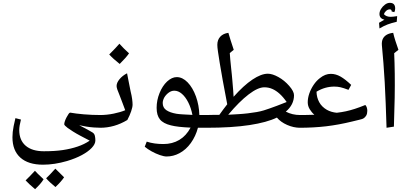

<svg xmlns="http://www.w3.org/2000/svg" viewBox="-20 -906 2895 1357"><path d="M284 258Q180 258 124 208Q68 158 68 64Q68 45 70 26.5Q72 8 76.5 -15Q81 -38 89 -71L128 -61Q116 -15 116 13Q116 85 161.5 124Q207 163 290 163Q368 163 424.5 154.5Q481 146 528 130Q552 122 573.5 111.5Q595 101 614 88Q579 70 549 54Q519 38 496 23.5Q473 9 458 -2Q434 -20 434 -28Q434 -36 438.5 -49.5Q443 -63 450.5 -77Q458 -91 464.5 -100.5Q471 -110 476 -110Q514 -103 572 -98Q630 -93 694 -93Q705 -93 705 -82V-13Q705 -3 694 -3Q672 -3 644 -5Q616 -7 589 -11.5Q562 -16 540 -21Q564 -9 581 0.5Q598 10 611 17Q624 24 635 31Q647 39 650.5 54Q654 69 654 87Q654 112 628.5 139Q603 166 558.5 190Q514 214 454 232Q365 258 284 258ZM372 416Q330 382 306 354Q331 331 371 286Q375 290 390.5 305Q406 320 433 347Q423 362 408 379Q393 396 372 416ZM228 431Q205 412 188.5 396.5Q172 381 161 369Q176 355 192 338Q208 321 227 301Q231 306 246.5 321.5Q262 337 288 361Q278 378 263 395Q248 412 228 431Z M688 -3Q680 -3 680 -11V-85Q680 -93 688 -93Q735 -93 783.5 -103Q832 -113 865 -127Q857 -150 846 -178Q835 -206 825 -233Q815 -256 809.5 -272.5Q804 -289 804 -298Q804 -321 824.5 -346Q845 -371 878 -388Q881 -369 888 -336.5Q895 -304 903 -261Q911 -229 914 -205.5Q917 -182 917 -166Q917 -149 907 -119.5Q897 -90 880 -58Q789 -3 688 -3ZM826 -454Q780 -490 752 -521Q777 -546 794.5 -564.5Q812 -583 824 -597Q838 -581 855 -564Q872 -547 892 -529Q881 -513 864 -494Q847 -475 826 -454Z M1157 200Q1139 200 1110 190Q1081 180 1052 164Q1023 148 1003 131L1017 95Q1044 104 1073.5 108Q1103 112 1135 112Q1198 112 1247 83Q1296 54 1327 -4Q1280 -6 1245.5 -10Q1211 -14 1188 -20Q1134 -33 1110.5 -62Q1087 -91 1087 -144Q1087 -197 1107.5 -248Q1128 -299 1161 -330Q1195 -361 1229 -361Q1270 -361 1306 -324Q1342 -287 1365 -224Q1376 -193 1382 -160.5Q1388 -128 1389 -93H1447Q1455 -93 1455 -85V-11Q1455 -3 1447 -3H1379Q1363 57 1329 104.5Q1295 152 1248 177Q1205 200 1157 200ZM1340 -94Q1330 -144 1310.5 -182.5Q1291 -221 1265.5 -243Q1240 -265 1212 -265Q1191 -265 1172 -251Q1153 -237 1141 -217Q1130 -196 1130 -178Q1130 -145 1155.5 -127.5Q1181 -110 1227 -102Q1246 -99 1273.5 -97.5Q1301 -96 1340 -94Z M1438 -3Q1430 -3 1430 -11V-85Q1430 -93 1438 -93Q1461 -94 1484 -94Q1507 -94 1530 -94Q1544 -114 1558 -132.5Q1572 -151 1586 -169Q1567 -268 1554 -339.5Q1541 -411 1533 -461Q1525 -511 1520.5 -541.5Q1516 -572 1516 -589Q1516 -624 1536.5 -646.5Q1557 -669 1594 -674Q1601 -650 1609.5 -623Q1618 -596 1632 -554L1604 -531Q1605 -512 1607.5 -485.5Q1610 -459 1613 -430.5Q1616 -402 1618.5 -378Q1621 -354 1622 -340Q1626 -298 1628 -268Q1630 -238 1631 -222Q1702 -302 1764 -343.5Q1826 -385 1873 -385Q1905 -385 1947.5 -361.5Q1990 -338 2024 -299Q2058 -260 2058 -233Q2058 -166 2000 -117Q2046 -93 2101 -93Q2110 -93 2110 -85V-11Q2110 -3 2101 -3Q2055 -3 2009.5 -23Q1964 -43 1937 -75Q1867 -41 1743.5 -22Q1620 -3 1438 -3ZM1593 -95Q1628 -97 1663 -99Q1698 -101 1731.5 -105Q1765 -109 1794 -114Q1823 -119 1845 -126Q1864 -132 1885.5 -139.5Q1907 -147 1936.5 -158Q1966 -169 2006 -185Q1982 -220 1956.5 -243Q1931 -266 1904.5 -277.5Q1878 -289 1848 -289Q1803 -289 1737 -238.5Q1671 -188 1593 -95Z M2093 -3Q2085 -3 2085 -11V-85Q2085 -93 2093 -93Q2121 -93 2148 -93.5Q2175 -94 2202 -95Q2183 -111 2169 -134Q2155 -157 2155 -183Q2155 -213 2166 -245Q2177 -277 2196.5 -306Q2216 -335 2241 -354Q2278 -384 2318 -384Q2353 -384 2386.5 -365Q2420 -346 2462 -306L2443 -271Q2406 -285 2385.5 -289.5Q2365 -294 2343 -294Q2311 -294 2280 -285.5Q2249 -277 2217 -258Q2218 -217 2236 -184Q2254 -151 2290 -130Q2320 -113 2360 -109Q2395 -113 2425 -119.5Q2455 -126 2487.5 -136.5Q2520 -147 2562 -164Q2569 -157 2572.5 -146Q2576 -135 2576 -123Q2576 -103 2568.5 -89.5Q2561 -76 2547 -68Q2542 -65 2519.5 -59.5Q2497 -54 2468 -47Q2374 -24 2286 -13.5Q2198 -3 2093 -3Z M2712 -3Q2709 -96 2706 -175.5Q2703 -255 2699 -325.5Q2695 -396 2690 -460Q2685 -524 2679 -586Q2677 -613 2685.5 -631Q2694 -649 2712.5 -660Q2731 -671 2759 -674Q2764 -651 2774 -619Q2784 -587 2796 -554L2766 -530Q2769 -462 2770 -384.5Q2771 -307 2769.5 -215Q2768 -123 2764 -11ZM2662 -705 2659 -745 2697 -767Q2662 -775 2662 -807Q2662 -825 2673 -843Q2684 -861 2701 -873.5Q2718 -886 2735 -886Q2773 -886 2773 -846Q2773 -832 2767 -820L2748 -825V-828Q2748 -833 2744.5 -836.5Q2741 -840 2736 -840Q2722 -840 2710.5 -830.5Q2699 -821 2693 -806Q2710 -787 2741 -787Q2750 -787 2761.5 -788.5Q2773 -790 2787 -792L2784 -752Q2745 -743 2719 -733Q2693 -723 2662 -705Z"/></svg>

Font: Noto Naskh Arabic Medium
Style: Regular
Weight: 500
Designer: Monotype Design Team, David Williams, Mohamad Dakak and Nizar Qandah
Foundry: Monotype Imaging Inc.
Version: Version 2.016